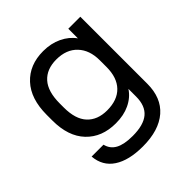

<svg xmlns="http://www.w3.org/2000/svg" viewBox="-184 -655 949 949"><g transform="rotate(-45 290.0 -181.0)"><path d="M63 16.1H146Q154.8 52.7 187 70.3Q219.2 87.9 278.8 87.9Q355 87.9 391.6 57.1Q428.2 26.4 428.2 -38.1V-91.8Q404.3 -55.2 360.8 -34.7Q319.8 -15.1 264.2 -15.1Q167 -15.1 109.4 -75.7Q51.8 -136.2 51.8 -247.1V-286.1Q51.8 -398.9 108.9 -460.4Q166 -522 262.2 -522Q316.4 -522 359.4 -501.5Q403.3 -480.5 428.2 -444.8V-512.2H512.2V-43.9Q512.2 54.2 451.7 106.9Q390.1 160.2 277.8 160.2Q180.2 160.2 124.5 123.5Q68.8 86.9 63 16.1ZM428.2 -245.1V-292Q428.2 -363.3 388.7 -404.8Q349.1 -446.8 278.8 -446.8Q210.9 -446.8 173.8 -405.3Q137.2 -364.3 137.2 -280.8V-252Q137.2 -171.4 174.3 -131.3Q211.9 -90.8 278.8 -90.8Q351.1 -90.8 389.6 -130.9Q428.2 -170.9 428.2 -245.1Z"/></g></svg>

Font: D-DIN Exp
Style: Regular
Weight: 400
Width: 7
Designer: Charles Nix
Foundry: Datto Inc.
Version: Version 1.00